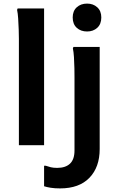

<svg xmlns="http://www.w3.org/2000/svg" viewBox="-20 -807 658 1067"><path d="M464 -632Q429 -632 406.5 -652.5Q384 -673 384 -710Q384 -746 406.5 -766.5Q429 -787 464 -787Q498 -787 520.5 -766.5Q543 -746 543 -710Q543 -673 520.5 -652.5Q498 -632 464 -632ZM85 0V-591Q85 -611 84 -642Q83 -673 81 -703.5Q79 -734 75 -752L78 -760H225V0ZM314 240Q284 240 262 236.5Q240 233 225 228V114H234Q248 119 262.5 122.5Q277 126 298 126Q344 126 369 102.5Q394 79 394 29V-377Q394 -397 393.5 -428Q393 -459 391 -489.5Q389 -520 385 -538L388 -546H534V21Q534 122 477 181Q420 240 314 240Z"/></svg>

Font: Kufam SemiBold
Style: Regular
Weight: 600
Designer: Wael Morcos, Artur Schmal
Foundry: Original Type
Version: Version 1.300; ttfautohint (v1.8.3)